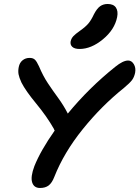

<svg xmlns="http://www.w3.org/2000/svg" viewBox="-20 -958 700 965"><path d="M379.9 -711.9Q355 -711.9 343.5 -722.4Q332 -732.9 335 -750Q338.4 -765.1 348.6 -776.1Q358.9 -787.1 381.8 -803.2Q409.7 -822.8 424.1 -839.8Q438.5 -856.9 452.1 -886.2Q467.3 -915.5 483.4 -926.8Q499.5 -938 521 -938Q550.3 -938 562.5 -920.2Q574.7 -902.3 568.8 -872.1Q556.2 -809.1 497.3 -760.5Q438.5 -711.9 379.9 -711.9ZM181.2 -13.2Q150.4 -13.2 141.6 -41.5Q132.8 -69.8 152.8 -123Q184.6 -202.1 254.9 -301.8Q252.9 -303.7 251 -310.1Q215.8 -372.1 162.4 -436.8Q108.9 -501.5 87.9 -543Q76.2 -568.4 73.2 -585Q70.3 -601.6 74.2 -621.1Q78.6 -643.1 93.5 -655Q108.4 -667 128.9 -667Q146 -667 155.3 -658.2Q164.6 -649.4 175.8 -625Q196.3 -576.2 220.7 -539.6Q245.1 -502.9 272.5 -465.6Q299.8 -428.2 320.8 -387.2Q427.2 -516.6 559.1 -622.1Q598.1 -653.8 624 -653.8Q641.6 -653.8 652.6 -635.5Q663.6 -617.2 659.2 -592.8Q654.8 -570.8 643.8 -555.9Q632.8 -541 603 -516.1Q490.2 -425.8 395.8 -308.6Q301.3 -191.4 252.9 -68.8Q241.2 -38.6 224.6 -25.9Q208 -13.2 181.2 -13.2Z"/></svg>

Font: Shantell Sans Irregular
Style: Italic
Weight: 500
Italic angle: -11.31°
Designer: Stephen Nixon, Anya Danilova, Shantell Martin
Foundry: Arrow Type
Version: Version 1.006;[9816181b4]